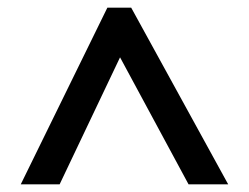

<svg xmlns="http://www.w3.org/2000/svg" viewBox="-20 -815 646 499"><path d="M34 -336H135L292 -666L470 -336H573L321 -795H259Z"/></svg>

Font: Noto Sans Kannada UI SemiBold
Style: Regular
Weight: 600
Designer: Jelle Bosma - Monotype Design Team
Foundry: Monotype Imaging Inc.
Version: Version 2.005